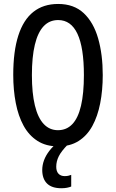

<svg xmlns="http://www.w3.org/2000/svg" viewBox="-20 -745 597 990"><path d="M509.8 -357.9Q509.8 -279.3 496.6 -212.2Q483.4 -145 456.1 -95.2Q428.7 -45.4 385 -17.8Q341.3 9.8 279.8 9.8Q217.3 9.8 173.1 -18.6Q128.9 -46.9 101.6 -96.9Q74.2 -147 61.3 -214.1Q48.3 -281.2 48.3 -358.9Q48.3 -480.5 74.5 -561.8Q100.6 -643.1 152.1 -683.8Q203.6 -724.6 279.8 -724.6Q361.3 -724.6 411.9 -677Q462.4 -629.4 486.1 -546.6Q509.8 -463.9 509.8 -357.9ZM144.5 -357.9Q144.5 -264.6 159.9 -201.2Q175.3 -137.7 205.3 -105.7Q235.4 -73.7 278.8 -73.7Q323.2 -73.7 353 -105Q382.8 -136.2 397.7 -199.7Q412.6 -263.2 412.6 -357.9Q412.6 -499.5 379.4 -570.6Q346.2 -641.6 279.8 -641.6Q234.9 -641.6 204.8 -609.6Q174.8 -577.6 159.7 -514.4Q144.5 -451.2 144.5 -357.9ZM270 114.7Q270 138.2 281.5 150.6Q293 163.1 314 163.1Q325.7 163.1 333.5 160.9Q341.3 158.7 347.2 156.7V216.8Q337.9 220.7 325.2 223.1Q312.5 225.6 296.4 225.6Q247.1 225.6 222.4 201.2Q197.8 176.8 197.8 131.3Q197.8 106.4 207 81.3Q216.3 56.2 234.9 32.2Q253.4 8.3 280.3 -12.7L330.1 0Q296.4 34.2 283.2 60.5Q270 86.9 270 114.7Z"/></svg>

Font: Open Sans Condensed Medium
Style: Regular
Weight: 500
Width: 3
Designer: Monotype Design Team
Foundry: Monotype Imaging Inc.
Version: Version 3.000